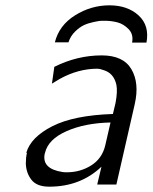

<svg xmlns="http://www.w3.org/2000/svg" viewBox="-20 -691 573 721"><path d="M185 -532H186Q202 -596 262 -633.5Q322 -671 391 -671Q459 -671 500.5 -633Q542 -595 530 -531H476Q482 -562 463 -581.5Q444 -601 421 -607Q398 -613 374 -613Q367 -613 360.5 -613Q354 -613 332.5 -608.5Q311 -604 295 -596.5Q279 -589 262 -572.5Q245 -556 237 -532ZM81 -116 79 -118Q96 -176 176.5 -217Q257 -258 404 -263L414 -305Q422 -348 417 -373Q407 -417 368 -428Q355 -433 346 -433Q274 -433 205 -395L175 -377L184 -440Q270 -483 362 -483Q443 -483 473.5 -431Q504 -379 486 -300L417 2H345L361 -65Q282 10 165 10Q118 10 98 -16Q78 -42 77 -77Q77 -100 81 -116ZM149 -117Q149 -116 148 -114Q136 -57 215 -45Q221 -44 231 -44Q281 -44 322 -69.5Q363 -95 375 -144L395 -231Q299 -229 230 -198.5Q161 -168 149 -117Z"/></svg>

Font: Coval
Style: ExtraLight Italic
Weight: 200
Foundry: Context Ltd
Version: Version 001.000